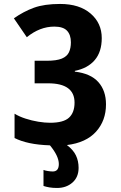

<svg xmlns="http://www.w3.org/2000/svg" viewBox="-20 -727 611 972"><path d="M277.8 103.5Q277.8 63 232.9 8.8Q173.3 6.8 129.2 -2.7Q85 -12.2 53.7 -28.3V-151.4Q77.6 -136.7 109.4 -126.5Q141.1 -116.2 174.1 -110.8Q207 -105.5 233.4 -105.5Q301.3 -105.5 329.3 -131.3Q357.4 -157.2 357.4 -207.5Q357.4 -305.2 223.6 -305.2H155.3V-419.4H216.3Q266.6 -419.4 293 -430.4Q319.3 -441.4 329.1 -462.4Q338.9 -483.4 338.9 -512.7Q338.9 -550.8 319.3 -571.5Q299.8 -592.3 254.9 -592.3Q181.6 -592.3 115.7 -538.6L50.3 -634.3Q99.6 -668.9 152.1 -688Q204.6 -707 284.2 -707Q382.3 -707 438.7 -658.4Q495.1 -609.9 495.1 -534.2Q495.1 -464.4 459.7 -422.9Q424.3 -381.3 358.9 -368.2V-364.3Q439 -355 477.8 -311.5Q516.6 -268.1 516.6 -198.7Q516.6 -116.2 466.1 -60.3Q415.5 -4.4 318.8 7.3Q350.6 31.2 364.3 59.6Q377.9 87.9 377.9 122.6Q377.9 169.9 346.7 197.3Q315.4 224.6 269 224.6Q247.1 224.6 230.2 221.7Q213.4 218.8 200.2 214.4V133.3Q208.5 136.7 222.7 138.9Q236.8 141.1 247.1 141.1Q277.8 141.1 277.8 103.5Z"/></svg>

Font: Lunasima
Style: Bold
Weight: 700
Designer: The DocRepair Project, Monotype Design Team
Foundry: Google
Version: Version 2.009